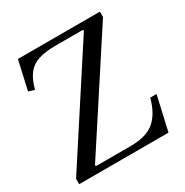

<svg xmlns="http://www.w3.org/2000/svg" viewBox="-156 -798 893 925"><g transform="rotate(-30 290.5 -335.0)"><path d="M22 0V-30L412 -630L407 -635H258Q200 -635 162.5 -623Q125 -611 102 -582Q79 -553 65 -500L32 -510L68 -670H524V-640L133 -40L138 -35H329Q416 -35 461 -73Q506 -111 527 -190H562L519 0Z"/></g></svg>

Font: Brygada 1918
Style: Regular
Weight: 400
Designer: Mateusz Machalski | Borys Kosmynka | Przemek Hoffer
Foundry: NIEPODLEGLA 2018
Version: Version 3.006